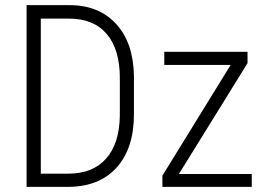

<svg xmlns="http://www.w3.org/2000/svg" viewBox="-20 -731 1040 751"><path d="M84 0V-710.9H251.5Q367.2 -710.9 434.6 -637Q502 -563 503.9 -433.1V-284.2Q503.9 -150.4 435.8 -75.2Q367.7 0 244.6 0ZM139.6 -658.2V-51.8H247.6Q342.8 -51.8 395 -110.6Q447.3 -169.4 448.7 -278.8V-427.7Q448.7 -537.1 397.7 -597.7Q346.7 -658.2 250 -658.2ZM679.7 -50.3H964.8V0H615.2V-43.9L882.3 -477.1H622.6V-528.3H948.2V-483.9Z"/></svg>

Font: Roboto Condensed Light
Style: Regular
Weight: 300
Designer: Google
Version: Version 2.134; 2016